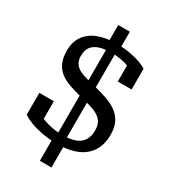

<svg xmlns="http://www.w3.org/2000/svg" viewBox="-223 -907 1007 1144"><g transform="rotate(30 280.0 -335.0)"><path d="M243 -802H323V-675L313 -662V-51L323 -35V132H243V-34L254 -48V-659L243 -673ZM282 -68Q334 -68 368.5 -80.5Q403 -93 420.5 -120Q438 -147 438 -190Q438 -226 423.5 -247.5Q409 -269 384.5 -282Q360 -295 328 -303.5Q296 -312 261 -321Q218 -332 181 -344.5Q144 -357 115.5 -377.5Q87 -398 70.5 -432Q54 -466 54 -518Q54 -577 82.5 -618Q111 -659 164 -680Q217 -701 290 -701Q342 -701 385 -693Q428 -685 459 -673.5Q490 -662 504 -651V-509H409V-632Q420 -632 428.5 -628Q437 -624 443.5 -617.5Q450 -611 453 -604.5Q456 -598 455 -594Q439 -607 413.5 -617.5Q388 -628 357 -633.5Q326 -639 292 -639Q242 -639 208.5 -627.5Q175 -616 158.5 -593Q142 -570 142 -533Q142 -501 155 -481.5Q168 -462 191.5 -450Q215 -438 245.5 -430.5Q276 -423 311 -414Q355 -403 394 -389.5Q433 -376 464 -354.5Q495 -333 513 -298.5Q531 -264 531 -212Q531 -145 501 -98.5Q471 -52 416 -29Q361 -6 285 -6Q226 -6 176.5 -15.5Q127 -25 92 -39Q57 -53 38 -67V-217H138V-84Q127 -84 117 -89Q107 -94 100 -102Q93 -110 89.5 -117Q86 -124 87 -128Q105 -111 135 -97.5Q165 -84 203 -76Q241 -68 282 -68Z"/></g></svg>

Font: Roboto Serif 20pt Medium
Style: Regular
Weight: 500
Version: Version 1.008